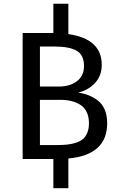

<svg xmlns="http://www.w3.org/2000/svg" viewBox="-20 -844 634 1019"><path d="M548.8 -189.9Q548.8 -21.5 342.8 -2.9V154.8H263.2V0H100.1V-668.9H257.8H263.2V-824.2H342.8V-663.1Q520 -637.7 520 -500Q520 -441.4 483.9 -403.1Q447.8 -364.7 395 -353Q426.8 -347.7 451.9 -337.6Q477.1 -327.6 500.2 -309.6Q523.4 -291.5 536.1 -261.2Q548.8 -231 548.8 -189.9ZM268.1 -597.2H191.9V-384.8H293Q351.6 -384.8 388.7 -413.3Q425.8 -441.9 425.8 -493.2Q425.8 -552.2 387 -574.7Q348.1 -597.2 268.1 -597.2ZM284.2 -74.2Q315.4 -74.2 339.1 -76.9Q362.8 -79.6 385 -87.2Q407.2 -94.7 421.4 -107.2Q435.5 -119.6 443.8 -140.6Q452.1 -161.6 452.1 -189.9Q452.1 -224.1 440.2 -249Q428.2 -273.9 406.7 -287.6Q385.3 -301.3 359.4 -307.6Q333.5 -314 301.8 -314H191.9V-74.2Z"/></svg>

Font: FiraGO
Style: Regular
Weight: 400
Designer: bBox Type
Foundry: bBox Type GmbH
Version: Version 1.001;PS 001.001;hotconv 1.0.88;makeotf.lib2.5.64775